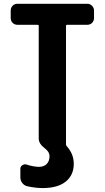

<svg xmlns="http://www.w3.org/2000/svg" viewBox="-20 -750 540 990"><path d="M429.7 -730.5Q444.3 -730.5 454.6 -720.2Q464.8 -710 464.8 -695.3V-657.2Q464.8 -642.6 455.1 -632.3Q445.3 -622.1 429.7 -622.1H325.2Q320.3 -622.1 320.3 -617.2V-4.9Q320.3 -2 324.2 3.9Q360.4 43.9 360.4 94.7Q360.4 153.3 318.8 186.5Q277.3 219.7 200.2 219.7Q162.1 219.7 119.1 210Q104.5 206.1 94.7 193.4Q85 180.7 85 165V120.1Q85 108.4 95.7 101.6Q106.4 94.7 117.2 98.6Q150.4 109.4 179.7 110.4Q206.1 110.4 220.7 95.7Q235.4 81.1 235.4 54.7Q235.4 33.2 211.9 15.6Q179.7 -8.8 179.7 -35.2V-617.2Q179.7 -622.1 174.8 -622.1H70.3Q55.7 -622.1 45.4 -631.8Q35.2 -641.6 35.2 -657.2V-695.3Q35.2 -710 44.9 -720.2Q54.7 -730.5 70.3 -730.5Z"/></svg>

Font: Rounded-L Mgen+ 1mn bold
Style: Bold
Weight: 700
Designer: [Source Han Sans]
Ryoko NISHIZUKA  (kana & ideographs); Paul D. Hunt (Latin, Greek & Cyrillic); Wenlong ZHANG  (bopomofo
Version: Version 1.059.20150602